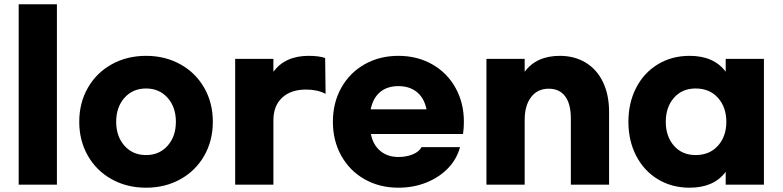

<svg xmlns="http://www.w3.org/2000/svg" viewBox="-20 -770 3644 894"><path d="M245 90H67V-750H245Z M971 -203Q971 -115 931 -45Q891 25 820 64.5Q749 104 660 104Q571 104 500 64.5Q429 25 389 -45Q349 -115 349 -203Q349 -291 389 -361Q429 -431 500 -470.5Q571 -510 660 -510Q749 -510 820 -470.5Q891 -431 931 -361Q971 -291 971 -203ZM521 -203Q521 -135 559.5 -91.5Q598 -48 660 -48Q722 -48 760.5 -91.5Q799 -135 799 -203Q799 -271 760.5 -314.5Q722 -358 660 -358Q598 -358 559.5 -314.5Q521 -271 521 -203Z M1075 -496H1253V-436Q1308 -510 1417 -510Q1465 -510 1494 -500L1496 -333Q1458 -353 1405 -353Q1334 -353 1293.5 -315Q1253 -277 1253 -210V90H1075Z M1530 -203Q1530 -291 1569 -361Q1608 -431 1677.5 -470.5Q1747 -510 1835 -510Q1923 -510 1992.5 -470.5Q2062 -431 2101 -361Q2140 -291 2140 -203Q2140 -174 2136 -146H1707Q1717 -95 1751 -67Q1785 -39 1835 -39Q1873 -39 1902.5 -51.5Q1932 -64 1943 -85H2122Q2107 -29 2066 13.5Q2025 56 1965 80Q1905 104 1835 104Q1747 104 1677.5 64.5Q1608 25 1569 -45Q1530 -115 1530 -203ZM1966 -261Q1955 -314 1921 -341.5Q1887 -369 1835 -369Q1783 -369 1750 -341.5Q1717 -314 1706 -261Z M2245 -496H2423V-436Q2478 -510 2587 -510Q2655 -510 2707 -478.5Q2759 -447 2787.5 -388Q2816 -329 2816 -249V90H2638V-219Q2638 -286 2611.5 -321.5Q2585 -357 2535 -357Q2483 -357 2453 -318Q2423 -279 2423 -211V90H2245Z M2906 -203Q2906 -291 2942 -361Q2978 -431 3043 -470.5Q3108 -510 3191 -510Q3304 -510 3359 -436V-496H3537V90H3359V30Q3304 104 3191 104Q3108 104 3043 64.5Q2978 25 2942 -45Q2906 -115 2906 -203ZM3362 -203Q3362 -271 3323 -314.5Q3284 -358 3219 -358Q3156 -358 3118 -314.5Q3080 -271 3080 -203Q3080 -135 3118 -91.5Q3156 -48 3219 -48Q3284 -48 3323 -91.5Q3362 -135 3362 -203Z"/></svg>

Font: Gmarket Sans TTF Bold
Style: Regular
Weight: 700
Designer: Creative Director : Sungho Lee; Art Director : Kiwoong Choi; Project Manager : Sori Yang, Jongwook Yoon; Font Designer :
Foundry: Sandoll Inc.
Version: Version 1.000;hotconv 1.0.109;makeotfexe 2.5.65596